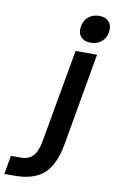

<svg xmlns="http://www.w3.org/2000/svg" viewBox="-217 -753 607 1004"><g transform="rotate(10 86.5 -251.0)"><path d="M140 -613Q140 -652 164 -676.5Q188 -701 228 -701Q257 -701 274.5 -685Q292 -669 292 -643Q292 -604 268 -579.5Q244 -555 204 -555Q175 -555 157.5 -571Q140 -587 140 -613ZM-102 100H-49Q-8 100 15 75.5Q38 51 48 -4L136 -499H250L164 -9Q144 103 90.5 151Q37 199 -66 199H-119Z"/></g></svg>

Font: Bai Jamjuree SemiBold
Style: Italic
Weight: 600
Italic angle: -10°
Version: Version 1.000; ttfautohint (v1.6)